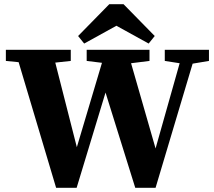

<svg xmlns="http://www.w3.org/2000/svg" viewBox="-20 -895 1021 917"><path d="M767 -604V-657H978V-604L900 -591L723 2H626L484 -453L346 2H248L69 -598L8 -604V-657H318V-604L244 -596L347 -192L467 -595L394 -604V-657H694V-604L606 -593L723 -186L838 -593ZM570 -875 719 -723 690 -687 536 -772 382 -687 353 -723 502 -875Z"/></svg>

Font: Source Serif 4
Style: Bold
Weight: 700
Designer: Frank Grießhammer
Foundry: Adobe
Version: Version 4.005;hotconv 1.1.0;makeotfexe 2.6.0